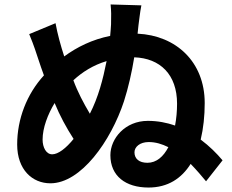

<svg xmlns="http://www.w3.org/2000/svg" viewBox="-20 -815 1040 861"><path d="M641 -85C604 -85 583 -103 583 -132C583 -156 607 -178 647 -178C678 -178 707 -169 735 -155C713 -113 682 -85 641 -85ZM214 -123C187 -123 171 -154 171 -189C171 -241 194 -302 225 -353C248 -297 277 -243 310 -192C276 -150 241 -123 214 -123ZM458 -541C442 -460 421 -379 383 -305C355 -352 328 -403 309 -455C349 -492 398 -523 458 -541ZM601 -702C604 -720 607 -757 614 -791L476 -795C479 -764 479 -748 478 -706C477 -690 476 -673 474 -654C394 -638 325 -604 268 -562C252 -611 238 -662 229 -711L111 -662C135 -604 141 -581 153 -546C160 -525 168 -501 177 -477C100 -393 57 -281 57 -167C57 -54 125 7 206 7C343 7 477 -182 536 -361C555 -420 571 -490 582 -558C698 -554 774 -481 774 -350C774 -317 771 -283 765 -252C728 -265 687 -273 643 -273C541 -273 475 -194 475 -119C475 -26 543 26 646 26C733 26 794 -15 835 -80C862 -52 886 -24 904 -2L978 -96C952 -127 919 -160 880 -189C892 -239 898 -295 898 -353C898 -538 769 -656 597 -664Z"/></svg>

Font: Noto Sans KR Bold
Style: Regular
Weight: 700
Designer: Ryoko NISHIZUKA  (kana & ideographs); Paul D. Hunt (Latin, Greek & Cyrillic); Wenlong ZHANG  (bopomofo); Sandoll Communi
Foundry: Adobe Systems Incorporated
Version: Version 1.004;PS 1.004;hotconv 1.0.82;makeotf.lib2.5.63406